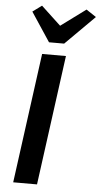

<svg xmlns="http://www.w3.org/2000/svg" viewBox="-65 -1061 575 1100"><g transform="rotate(5 222.0 -511.0)"><path d="M54.5 0 155.5 -747H292.5L191.5 0ZM189 -817 78.5 -984 131 -1022.5 244 -917 387 -1022.5 444 -984.5 276 -817Z"/></g></svg>

Font: Merriweather Sans SemiBold
Style: Italic
Weight: 600
Italic angle: -7.5°
Designer: Eben Sorkin
Foundry: Eben Sorkin
Version: Version 2.001